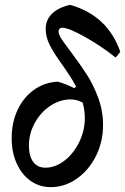

<svg xmlns="http://www.w3.org/2000/svg" viewBox="-20 -763 515 790"><path d="M221 -634Q221 -621 232.5 -603.5Q244 -586 272 -549Q310 -498 337 -456.5Q364 -415 384 -361Q404 -307 404 -249Q404 -179 374.5 -120.5Q345 -62 295.5 -27.5Q246 7 189 7Q142 7 105.5 -19Q69 -45 48.5 -91Q28 -137 28 -194Q28 -259 52.5 -311Q77 -363 120 -393.5Q163 -424 217 -427Q249 -419 286 -400L293 -407Q279 -434 260.5 -461Q242 -488 238 -494Q203 -542 185.5 -576Q168 -610 168 -644Q168 -682 195 -707.5Q222 -733 269 -743Q423 -699 475 -550L456 -526Q396 -574 329 -611.5Q262 -649 235 -649Q229 -649 225 -644.5Q221 -640 221 -634ZM329 -277Q329 -311 320 -341Q296 -354 271 -354Q227 -354 187 -327.5Q147 -301 123 -257Q99 -213 99 -164Q99 -121 116.5 -97Q134 -73 167 -73Q207 -73 244.5 -101.5Q282 -130 305.5 -177.5Q329 -225 329 -277Z"/></svg>

Font: Alegreya Medium
Style: Italic
Weight: 500
Italic angle: -7°
Designer: Juan Pablo del Peral
Foundry: Huerta Tipografica
Version: Version 2.008; ttfautohint (v1.8)